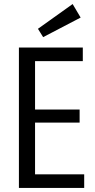

<svg xmlns="http://www.w3.org/2000/svg" viewBox="-20 -920 464 940"><path d="M72.6 0H392.2V-66.4H151.6V-319.8H369.8V-383.8H151.6V-620.8H385.4V-687.2H72.6ZM191.2 -738.2 374.8 -834 335.6 -900.2 165.8 -779Z"/></svg>

Font: Secuela Light
Style: Regular
Weight: 300
Designer: Fernando Haro
Foundry: deFharo
Version: Version 1.708